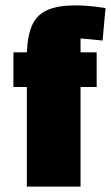

<svg xmlns="http://www.w3.org/2000/svg" viewBox="-20 -695 413 715"><path d="M280 0H80V-500Q83 -566 101 -604Q119 -642 158.5 -658.5Q198 -675 263 -675Q286 -675 313 -672.5Q340 -670 373 -665L362 -544L280 -552ZM340 -500V-371H30V-500Z"/></svg>

Font: Changa ExtraBold
Style: Regular
Weight: 800
Designer: Eduardo Rodriguez Tunni
Foundry: Eduardo Rodriguez Tunni
Version: Version 3.002; ttfautohint (v1.8.2)